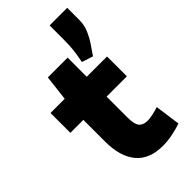

<svg xmlns="http://www.w3.org/2000/svg" viewBox="-249 -865 935 935"><g transform="rotate(-45 218.5 -397.5)"><path d="M277.3 4.9Q185.1 4.9 138.9 -50.8Q92.8 -106.4 92.8 -208V-421.9L163.6 -358.9H3.4V-495.6H165.5L92.8 -424.8L116.7 -627.4H252.9V-424.8L182.1 -495.6H392.6V-358.9H182.1L252.9 -421.9V-212.9Q252.9 -168.9 267.1 -151.6Q281.2 -134.3 313.5 -134.3Q324.2 -134.3 348.6 -139.2Q373 -144 389.6 -150.4L407.7 -19Q380.4 -9.3 345.5 -2.2Q310.5 4.9 277.3 4.9ZM344.7 -544.4 287.1 -563Q295.4 -605 298.6 -634.8Q301.8 -664.6 301.8 -706.1V-800.3H422.9V-716.8Q422.9 -680.7 408.9 -649.2Q395 -617.7 376.7 -591.3Q358.4 -564.9 344.7 -544.4Z"/></g></svg>

Font: Anaheim ExtraBold
Style: Regular
Weight: 800
Version: Version 2.001